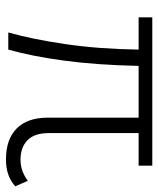

<svg xmlns="http://www.w3.org/2000/svg" viewBox="38 -574 543 660"><g transform="rotate(90 310.0 -243.5)"><path d="M150 0H91Q114 -80 131 -195.5Q148 -311 150 -448H39V-495H549V-448H437V-139Q437 -90 461.5 -66Q486 -42 529 -42Q567 -42 601 -67L620 -24Q585 8 528 8Q458 8 421 -29Q384 -66 384 -135V-448H206Q203 -304 188 -192.5Q173 -81 150 0Z"/></g></svg>

Font: Livvic Light
Style: Regular
Weight: 300
Designer: Jacques Le Bailly, Baron von Fonthausen
Version: Version 1.001; ttfautohint (v1.8.2)